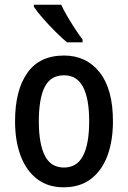

<svg xmlns="http://www.w3.org/2000/svg" viewBox="-20 -786 543 816"><path d="M460 -271Q460 -187 436.5 -124Q413 -61 366.5 -25.5Q320 10 250 10Q184 10 138 -25Q92 -60 68 -123Q44 -186 44 -271Q44 -402 96 -476Q148 -550 252 -550Q347 -550 403.5 -478.5Q460 -407 460 -271ZM145 -270Q145 -175 170.5 -124.5Q196 -74 252 -74Q307 -74 333 -124Q359 -174 359 -271Q359 -367 333 -416.5Q307 -466 252 -466Q195 -466 170 -416.5Q145 -367 145 -270ZM240 -766Q250 -744 266.5 -716Q283 -688 300 -662Q317 -636 331 -618V-606H265Q244 -623 216 -651Q188 -679 162.5 -708Q137 -737 124 -757V-766Z"/></svg>

Font: Noto Sans Ethiopic Condensed Medium
Style: Regular
Weight: 500
Width: 3
Designer: Monotype Design Team
Foundry: Monotype Imaging Inc.
Version: Version 2.102; ttfautohint (v1.8.4.7-5d5b)